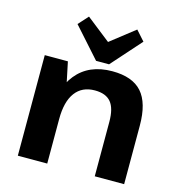

<svg xmlns="http://www.w3.org/2000/svg" viewBox="-115 -894 934 996"><g transform="rotate(15 352.0 -396.0)"><path d="M483.5 -291.9Q483.5 -364.5 456.2 -397.5Q429 -430.6 369.5 -430.6Q301.1 -430.6 264.7 -381.6Q228.3 -332.7 228.3 -239.3L171.5 -157.3V-227.4Q171.5 -384 239 -467Q306.4 -550.1 431.7 -550.1Q539.6 -550.1 590.4 -493Q641.3 -435.9 641.3 -314V0H483.5ZM70.4 -540H194.5L228.3 -378.6V0H70.4ZM546.7 -739.8 404.8 -580.3H335.1L192.7 -739.8L240.3 -792.5L413.7 -656.2H325.3L499.6 -792.5Z"/></g></svg>

Font: Pathway Extreme 8pt Thin
Style: Regular
Weight: 100
Designer: Eduardo Rodriguez Tunni
Foundry: Eduardo Rodriguez Tunni
Version: Version 1.000